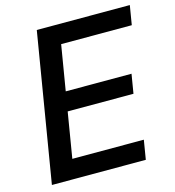

<svg xmlns="http://www.w3.org/2000/svg" viewBox="-108 -818 827 909"><g transform="rotate(-15 305.5 -363.5)"><path d="M34.4 0H494.7L510.3 -94.5H159.8L196.7 -317.1H519.2L534.8 -411.2H212.4L249.3 -632.8H595.5L611.2 -727.3H155.2Z"/></g></svg>

Font: TID UI Medium
Style: Italic
Weight: 500
Italic angle: -9.39999°
Designer: The TID Project Authors
Foundry: Bakken & Bæck
Version: Version 1.001;hotconv 1.0.109;makeotfexe 2.5.65596